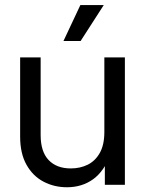

<svg xmlns="http://www.w3.org/2000/svg" viewBox="-20 -748 587 777"><path d="M251 9.8Q199.2 9.8 156 -12.9Q112.8 -35.6 87.2 -81.3Q61.5 -127 61.5 -195.3V-515.6H144.5V-201.2Q144.5 -134.3 176.8 -100.3Q209 -66.4 266.6 -66.4Q304.2 -66.4 335 -81.5Q365.7 -96.7 384 -129.4Q402.3 -162.1 402.3 -213.9V-515.6H485.4V0H404.3V-125H427.7Q402.3 -55.7 357.2 -22.9Q312 9.8 251 9.8ZM236.8 -582 305.2 -727.5H399.9L306.2 -582Z"/></svg>

Font: Inter Khmer Looped
Style: Regular
Weight: 400
Designer: Rasmus Andersson, Sovichet Tep
Foundry: Anagata Design
Version: Version 1.000